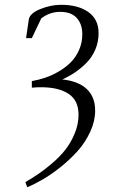

<svg xmlns="http://www.w3.org/2000/svg" viewBox="-20 -472 479 795"><path d="M85 282.2Q114.3 264.6 138.2 248.8Q162.1 232.9 195.3 204.6Q228.5 176.3 250.7 147.9Q272.9 119.6 289.1 81.1Q305.2 42.5 305.2 2.9Q305.2 -56.2 263.9 -83.5Q222.7 -110.8 149.9 -110.8Q131.3 -110.8 111.8 -108.9V-136.2Q140.1 -141.1 167.7 -150.4Q195.3 -159.7 223.6 -176.3Q252 -192.9 272.9 -213.9Q293.9 -234.9 307.4 -265.1Q320.8 -295.4 320.8 -330.1Q320.8 -371.6 298.1 -397.2Q275.4 -422.9 229 -422.9Q186.5 -422.9 150.9 -396L111.8 -314H87.9L99.1 -390.1Q102.5 -416.5 146.5 -434.3Q190.4 -452.1 232.9 -452.1Q303.7 -452.1 345.9 -422.1Q388.2 -392.1 388.2 -335Q388.2 -298.8 374.8 -267.1Q361.3 -235.4 338.4 -212.2Q315.4 -189 290.8 -172.4Q266.1 -155.8 237.8 -143.1Q304.2 -136.2 339.1 -103.5Q374 -70.8 374 -14.2Q374 29.3 353.8 73.2Q333.5 117.2 302.5 152.1Q271.5 187 232.7 218.3Q193.8 249.5 158.7 270Q123.5 290.5 92.8 303.2Z"/></svg>

Font: Dihjauti
Style: Italic
Weight: 400
Italic angle: -9°
Designer: T. Christopher White
Version: Version 3.0.0